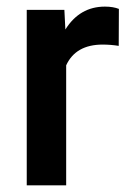

<svg xmlns="http://www.w3.org/2000/svg" viewBox="-20 -558 392 578"><path d="M337.9 -531.2C326.7 -535.6 313 -538.1 295.9 -538.1C245.1 -538.1 205.6 -515.1 176.8 -469.2L173.8 -528.3H60.5V0H179.2V-361.3C198.2 -402.8 234.9 -423.8 289.1 -423.8C305.7 -423.8 321.8 -422.4 337.4 -419.9Z"/></svg>

Font: Roboto Medium
Style: Regular
Weight: 500
Designer: Google
Version: Version 2.137; 2017